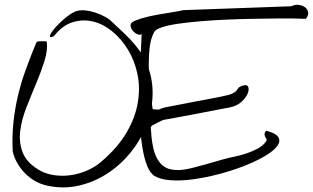

<svg xmlns="http://www.w3.org/2000/svg" viewBox="-20 -766 1336 820"><path d="M179.7 26.4Q153.3 20.5 129.4 6.8Q105.5 -6.8 86.4 -26.4Q67.4 -45.9 53.7 -69.8Q40 -93.8 34.2 -120.1Q31.2 -182.6 37.1 -240.7Q43 -298.8 56.2 -355Q69.3 -411.1 89.4 -466.8Q109.4 -522.5 133.8 -581.1Q133.8 -583 136.7 -585.9Q139.6 -588.9 141.6 -588.9Q146.5 -589.8 161.1 -589.8Q175.8 -589.8 179.7 -588.9Q184.6 -551.8 169.9 -505.4Q155.3 -459 134.3 -409.2Q113.3 -359.4 92.8 -307.1Q72.3 -254.9 66.4 -207Q60.5 -159.2 76.2 -116.7Q91.8 -74.2 141.6 -43Q170.9 -24.4 207 -18.6Q243.2 -12.7 279.8 -17.6Q316.4 -22.5 350.6 -37.1Q384.8 -51.8 411.1 -74.2Q483.4 -135.7 521 -200.7Q558.6 -265.6 568.8 -329.1Q579.1 -392.6 566.9 -450.2Q554.7 -507.8 526.4 -554.2Q498 -600.6 459 -632.3Q419.9 -664.1 376.5 -674.3Q333 -684.6 289.6 -670.9Q246.1 -657.2 210.9 -612.3Q196.3 -604.5 193.8 -608.9Q191.4 -613.3 197.8 -624Q204.1 -634.8 217.3 -649.4Q230.5 -664.1 246.6 -678.7Q262.7 -693.4 279.3 -704.6Q295.9 -715.8 310.5 -719.7Q327.1 -723.6 347.7 -721.2Q368.2 -718.8 388.2 -711.9Q408.2 -705.1 426.8 -695.3Q445.3 -685.5 457 -673.8Q475.6 -656.2 496.1 -637.2Q516.6 -618.2 536.6 -597.2Q556.6 -576.2 573.7 -552.7Q590.8 -529.3 602.5 -503.9Q631.8 -439.5 631.8 -370.6Q631.8 -301.8 607.9 -237.3Q584 -172.9 540.5 -118.2Q497.1 -63.5 439.9 -25.9Q382.8 11.7 315.9 26.9Q249 42 179.7 26.4ZM639.6 -14.6Q621.1 -26.4 608.9 -56.6Q596.7 -86.9 589.4 -128.9Q582 -170.9 579.1 -221.7Q576.2 -272.5 575.7 -324.2Q575.2 -376 576.7 -426.3Q578.1 -476.6 580.1 -517.1Q582 -557.6 583.5 -585.9Q585 -614.3 585 -623Q582 -614.3 569.8 -618.7Q557.6 -623 548.3 -633.3Q539.1 -643.6 537.6 -656.2Q536.1 -668.9 554.7 -676.8Q578.1 -686.5 604 -692.9Q629.9 -699.2 657.2 -704.1Q684.6 -709 710.9 -712.9Q737.3 -716.8 762.7 -722.7L1224.6 -739.3Q1239.3 -747.1 1255.4 -745.1Q1271.5 -743.2 1282.2 -735.4Q1293 -727.5 1295.9 -714.4Q1298.8 -701.2 1286.1 -685.5Q1270.5 -686.5 1235.8 -687Q1201.2 -687.5 1155.3 -687Q1109.4 -686.5 1054.7 -685.5Q1000 -684.6 944.8 -682.1Q889.6 -679.7 837.4 -675.3Q785.2 -670.9 743.7 -665Q702.1 -659.2 674.3 -650.4Q646.5 -641.6 639.6 -630.9Q623 -602.5 618.7 -559.1Q614.3 -515.6 615.7 -468.3Q617.2 -420.9 622.6 -376Q627.9 -331.1 631.8 -299.8Q646.5 -297.9 652.3 -297.9Q658.2 -297.9 661.6 -299.3Q665 -300.8 669.4 -302.7Q673.8 -304.7 685.5 -307.6Q691.4 -308.6 709.5 -312Q727.5 -315.4 752.4 -320.3Q777.3 -325.2 804.7 -330.6Q832 -335.9 856.9 -340.3Q881.8 -344.7 900.4 -348.6Q918.9 -352.5 924.8 -353.5Q960 -360.4 972.7 -366.7Q985.4 -373 989.7 -378.4Q994.1 -383.8 997.1 -389.2Q1000 -394.5 1016.6 -400.4Q1035.2 -406.2 1040 -395Q1044.9 -383.8 1037.6 -366.2Q1030.3 -348.6 1011.2 -331.1Q992.2 -313.5 962.9 -307.6Q947.3 -304.7 906.7 -296.9Q866.2 -289.1 820.8 -280.3Q775.4 -271.5 734.9 -264.2Q694.3 -256.8 677.7 -253.9Q675.8 -252.9 668.9 -250Q662.1 -247.1 654.8 -243.2Q647.5 -239.3 641.1 -235.8Q634.8 -232.4 631.8 -231.4Q630.9 -230.5 627.4 -227.5Q624 -224.6 624 -222.7Q627.9 -134.8 648.4 -93.8Q668.9 -52.7 706.1 -43.5Q743.2 -34.2 799.3 -48.3Q855.5 -62.5 931.6 -85Q951.2 -90.8 978 -96.2Q1004.9 -101.6 1031.2 -110.4Q1057.6 -119.1 1080.6 -131.3Q1103.5 -143.6 1116.2 -162.1Q1120.1 -168 1118.2 -171.9Q1116.2 -175.8 1113.3 -180.7Q1110.4 -185.5 1109.9 -191.9Q1109.4 -198.2 1116.2 -208Q1161.1 -196.3 1169.9 -178.2Q1178.7 -160.2 1162.1 -139.6Q1145.5 -119.1 1107.4 -97.2Q1069.3 -75.2 1020 -56.2Q970.7 -37.1 915 -22.5Q859.4 -7.8 807.1 -0.5Q754.9 6.8 710.4 3.9Q666 1 639.6 -14.6Z"/></svg>

Font: Give You Glory
Style: Regular
Weight: 400
Designer: Kimberly Geswein
Foundry: Kimberly Geswein
Version: Version 1.002